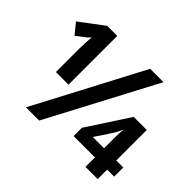

<svg xmlns="http://www.w3.org/2000/svg" viewBox="-150 -952 1191 1191"><g transform="rotate(45 445.0 -357.0)"><path d="M169.9 -596.2Q165 -588.4 151.9 -576.7Q135.3 -563 87.4 -526.9L30.8 -596.2L187 -713.9H275.4V-286.1H164.6V-487.8Q164.6 -509.3 166.3 -545.7Q168 -582 169.9 -596.2ZM564 -713.9H681.2L304.2 0H188ZM710.4 -83H523.4V-155.8L702.6 -430.7H817.4V-163.1H878.9V-83H817.4V0H710.4ZM710.4 -163.1V-252Q710.4 -297.4 713.9 -332Q698.7 -294.9 689.5 -281.7Q667.5 -245.6 611.3 -163.1Z"/></g></svg>

Font: Viking Open Sans
Style: Bold
Weight: 700
Foundry: Ascender Corporation
Version: Version 2.001